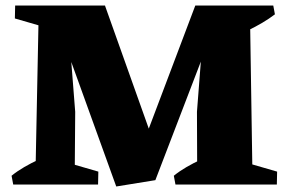

<svg xmlns="http://www.w3.org/2000/svg" viewBox="-20 -670 1048 697"><path d="M402 7 181 -605 361 -650 544 -136V-16ZM28 0 22 -32Q43 -49 68 -63.5Q93 -78 121 -91L122 0ZM196 0 199 -87 337 -47 336 0ZM108 0 121 -650H362L233 -519L253 -264L251 0ZM617 0 611 -32Q632 -49 657 -63.5Q682 -78 710 -91L711 0ZM172 -563 34 -603 35 -650H175ZM544 -16 457 -36 689 -650 773 -613ZM845 0 848 -87 986 -47 985 0ZM696 0 695 -264 715 -523 689 -650H887L897 0ZM879 -559 878 -650H972L978 -618Q957 -602 932.5 -587.5Q908 -573 879 -559Z"/></svg>

Font: Eczar ExtraBold
Style: Regular
Weight: 800
Designer: Vaibhav Singh
Foundry: Rosetta Type Foundry
Version: Version 2.000